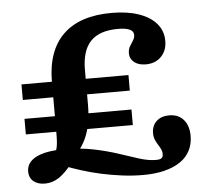

<svg xmlns="http://www.w3.org/2000/svg" viewBox="-46 -632 764 694"><g transform="rotate(-5 335.5 -285.0)"><path d="M134.5 -92Q139.7 -101.4 142.3 -111.3Q144.8 -121.1 145.8 -133.9Q146.8 -146.7 146.8 -162.7V-351.7Q146.8 -465.3 207.1 -523.8Q267.3 -582.3 383.1 -582.3Q440.4 -582.3 481.8 -567.9Q523.3 -553.5 545.6 -527.2Q568 -500.9 568 -464.5Q568 -429.8 546.8 -408Q525.6 -386.2 490.6 -386.2Q464.6 -386.2 448.8 -398.6Q433 -411.1 433 -431.2Q433 -445.7 439.3 -456.2Q445.6 -466.7 451.7 -476.3Q457.8 -485.8 457.8 -496Q457.8 -509.4 443.8 -516Q429.8 -522.7 400.8 -522.7Q333.8 -522.7 301.6 -488.9Q269.5 -455.2 269.5 -385.3V-258.8Q269.5 -223.5 264.1 -192.8Q258.6 -162.2 246.5 -136.1Q234.4 -109.9 214.1 -86.7ZM90.2 11.3Q63.6 11.3 48.3 -1.8Q33 -14.8 33 -37.2Q33 -70.5 67.7 -88.4Q102.5 -106.3 166.7 -106.3Q227.8 -106.3 276.8 -96.1Q325.8 -85.9 365.4 -72.6Q405 -59.3 437.5 -49.1Q469.9 -38.9 497.2 -38.9Q511.5 -38.9 517.2 -43.1Q523 -47.3 523 -58.2Q523 -67.9 518.7 -76.4Q514.5 -84.9 508.9 -93.6Q503.3 -102.3 499.1 -112.6Q494.8 -122.9 494.8 -135.7Q494.8 -163 512 -179.1Q529.1 -195.3 558 -195.3Q591.3 -195.3 610.3 -173.7Q629.3 -152.2 629.3 -114.6Q629.3 -85.1 617.1 -61.4Q604.9 -37.8 581.4 -21.8Q557.9 -5.8 524.1 2.8Q490.3 11.3 446.7 11.3Q408.1 11.3 369.7 6.3Q331.2 1.4 294.5 -6.7Q257.7 -14.8 224.4 -25.3Q191.1 -35.8 163.2 -46.9L192.6 -55.8Q164.8 -20.2 141.1 -4.4Q117.3 11.3 90.2 11.3ZM36.4 -171.8V-228.2H424.6V-171.8ZM36.4 -296.8V-353.2H424.6V-296.8Z"/></g></svg>

Font: Playfair 5pt SemiExpanded Light
Style: Regular
Weight: 300
Width: 6
Designer: Claus Eggers Sørensen
Foundry: Claus Eggers Sørensen
Version: Version 2.203